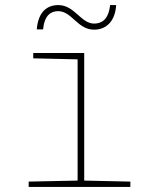

<svg xmlns="http://www.w3.org/2000/svg" viewBox="-20 -737 603 757"><path d="M125 -621H150C155 -678 182 -693 209 -693C264 -693 285 -620 351 -620C398 -620 434 -652 438 -717H414C408 -659 380 -644 351 -644C299 -644 274 -717 210 -717C162 -717 130 -686 125 -621ZM93 0H494V-21L312 -25V-528H111V-507L286 -503V-25L93 -21Z"/></svg>

Font: Noto Sans Mono SemiCondensed Thin
Style: Regular
Weight: 100
Width: 4
Designer: Monotype Design Team
Foundry: Monotype Imaging Inc.
Version: Version 2.014